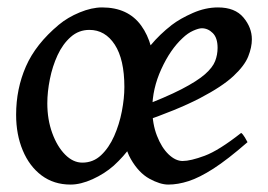

<svg xmlns="http://www.w3.org/2000/svg" viewBox="-20 -477 722 517"><path d="M658.2 -371.1Q658.2 -349.6 648.4 -325Q638.7 -300.3 608.6 -272.2Q578.6 -244.1 518.3 -212.6Q458 -181.2 356.9 -146.5Q356.9 -146.5 353.8 -153.6Q350.6 -160.6 349.4 -170.4Q348.1 -180.2 354 -187.5Q426.3 -214.8 468.8 -236.8Q511.2 -258.8 532 -277.1Q552.7 -295.4 559.3 -312.5Q565.9 -329.6 565.9 -348.1Q565.9 -375 553 -387.9Q540 -400.9 523.4 -400.9Q515.1 -400.9 500.2 -394.3Q485.4 -387.7 471.7 -374.5Q438.5 -343.8 414.3 -290.8Q390.1 -237.8 390.1 -184.1Q390.1 -143.6 402.6 -111.6Q415 -79.6 433.8 -61.5Q452.6 -43.5 471.7 -43.5Q493.2 -43.5 531.2 -57.6Q569.3 -71.8 629.4 -119.1Q633.8 -116.2 639.4 -106.9Q645 -97.7 646.5 -94.2Q592.8 -47.4 554.7 -22.9Q516.6 1.5 487.8 10.7Q459 20 433.1 20Q411.1 20 382.3 4.2Q353.5 -11.7 332.3 -48.6Q311 -85.4 311 -147.9Q311 -224.6 344.5 -292Q377.9 -359.4 442.4 -409.7Q465.3 -427.2 499.3 -442.1Q533.2 -457 566.9 -457Q612.8 -457 635.5 -429.9Q658.2 -402.8 658.2 -371.1ZM395.5 -278.3Q395.5 -213.4 368.2 -147Q340.8 -80.6 286.1 -30.8Q261.7 -9.3 229.5 5.4Q197.3 20 169.9 20Q125 20 92 -4.6Q59.1 -29.3 41.3 -72Q23.4 -114.7 23.4 -168Q23.4 -237.8 49.8 -298.1Q76.2 -358.4 138.2 -410.2Q162.1 -430.2 194.6 -443.6Q227.1 -457 254.9 -457Q324.7 -457 360.1 -408.2Q395.5 -359.4 395.5 -278.3ZM314.9 -242.7Q314.9 -316.9 289.1 -356.7Q263.2 -396.5 220.7 -396.5Q191.9 -396.5 170.4 -377.4Q148.9 -358.4 135 -328.4Q121.1 -298.3 114.3 -263.9Q107.4 -229.5 107.4 -198.7Q107.4 -155.3 120.6 -118.9Q133.8 -82.5 155.3 -60.8Q176.8 -39.1 201.7 -39.1Q231 -39.1 252.2 -59.1Q273.4 -79.1 287.4 -110.6Q301.3 -142.1 308.1 -177.2Q314.9 -212.4 314.9 -242.7Z"/></svg>

Font: Gentium Book Plus
Style: Italic
Weight: 400
Italic angle: -8°
Designer: Victor Gaultney, Annie Olsen, Iska Routamaa, Becca Hirsbrunner
Foundry: SIL International
Version: Version 6.101